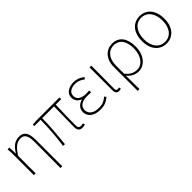

<svg xmlns="http://www.w3.org/2000/svg" viewBox="160 -1546 2749 2749"><g transform="rotate(-45 1535.0 -171.0)"><path d="M446 198H482V-339C482 -475 440 -540 346 -540C265 -540 203 -503 143 -401H141L135 -527H100C105 -474 105 -438 105 -396V0H141V-356C219 -474 269 -507 343 -507C418 -507 448 -450 448 -334C448 -158 448 21 446 198Z M1080 13C1103 13 1118 9 1134 4L1127 -26C1104 -22 1091 -20 1082 -20C1047 -20 1031 -37 1031 -75C1031 -146 1033 -351 1040 -492H1151V-527H678L606 -522V-492H733C733 -330 718 -154 696 0L733 2C748 -152 766 -327 766 -492H1005C1003 -355 998 -153 998 -81C998 -14 1024 13 1080 13Z M1443 13C1522 13 1572 -7 1632 -56L1612 -84C1556 -37 1512 -20 1447 -20C1343 -20 1277 -67 1277 -143C1277 -217 1335 -261 1446 -261C1471 -261 1491 -261 1522 -259V-296C1495 -294 1482 -294 1462 -294C1350 -294 1305 -341 1305 -403C1305 -474 1370 -507 1447 -507C1502 -507 1546 -487 1592 -452L1610 -480C1564 -516 1513 -540 1449 -540C1349 -540 1268 -494 1268 -405C1268 -350 1299 -304 1354 -282V-277C1296 -262 1239 -220 1239 -141C1239 -51 1316 13 1443 13Z M1820 13C1838 13 1851 9 1861 4L1854 -26C1841 -22 1833 -20 1823 -20C1806 -20 1792 -33 1792 -59C1792 -217 1794 -368 1795 -527H1759V-66C1759 -10 1782 13 1820 13Z M2009 198H2045C2045 92 2045 31 2043 -75C2099 -9 2156 13 2222 13C2332 13 2438 -92 2438 -271C2438 -434 2368 -540 2226 -540C2111 -540 2009 -452 2009 -283ZM2224 -20C2167 -20 2108 -35 2045 -113V-268C2045 -435 2132 -507 2224 -507C2350 -507 2401 -405 2401 -271C2401 -124 2322 -20 2224 -20Z M2784 13C2914 13 3011 -86 3011 -262C3011 -441 2914 -540 2784 -540C2653 -540 2556 -441 2556 -262C2556 -86 2653 13 2784 13ZM2784 -20C2667 -20 2594 -115 2594 -262C2594 -408 2667 -507 2784 -507C2900 -507 2973 -408 2973 -262C2973 -115 2900 -20 2784 -20Z"/></g></svg>

Font: Noto Sans JP Thin
Style: Regular
Weight: 100
Designer: Ryoko NISHIZUKA 西塚涼子 (kana, bopomofo & ideographs); Paul D. Hunt (Latin, Greek & Cyrillic); Sandoll Communications 산돌커뮤니
Foundry: Adobe
Version: Version 2.004;hotconv 1.0.118;makeotfexe 2.5.65603